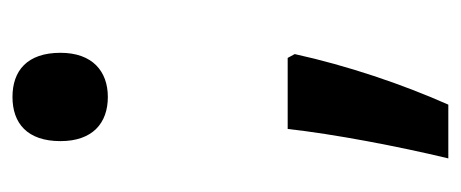

<svg xmlns="http://www.w3.org/2000/svg" viewBox="-230 -360 721 300"><g transform="rotate(-90 130.0 -209.5)"><path d="M60 -475C60 -425 88 -401 129 -401C169 -401 198 -425 198 -475C198 -527 170 -550 129 -550C88 -550 60 -527 60 -475ZM190 -120H79C71 -48 52 52 33 131H117C149 59 178 -27 196 -109Z"/></g></svg>

Font: Noto Sans UI SemiCondensed Medium
Style: Regular
Weight: 500
Width: 4
Designer: Monotype Design Team
Foundry: Monotype Imaging Inc.
Version: Version 1.901